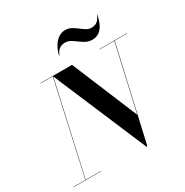

<svg xmlns="http://www.w3.org/2000/svg" viewBox="-254 -1163 1301 1349"><g transform="rotate(-30 396.0 -488.0)"><path d="M546.5 10 224 -750H381L602.5 -217.5L723.5 -750H726.5L553.5 10ZM-36.5 0V-2.5H183V0ZM57.5 0 223.5 -747.5H123.5V-750H227L60 0ZM603.5 -747.5V-750H827V-747.5ZM595 -831Q566 -831 543.2 -843Q520.5 -855 500.2 -870.5Q480 -886 459.8 -898Q439.5 -910 416.5 -910Q389 -910 370.2 -897.2Q351.5 -884.5 336.5 -850H334Q344 -892.5 362.8 -923Q381.5 -953.5 406.8 -969.8Q432 -986 461 -986Q487.5 -986 509.2 -974Q531 -962 550.8 -946.5Q570.5 -931 589.8 -919Q609 -907 629.5 -907Q657.5 -907 676 -919.8Q694.5 -932.5 709.5 -967H712Q702 -919.5 685.8 -889.5Q669.5 -859.5 646.8 -845.2Q624 -831 595 -831Z"/></g></svg>

Font: Bodoni Moda 72pt SemiBold
Style: Italic
Weight: 600
Italic angle: -13°
Designer: Owen Earl
Foundry: indestructible type
Version: Version 2.004